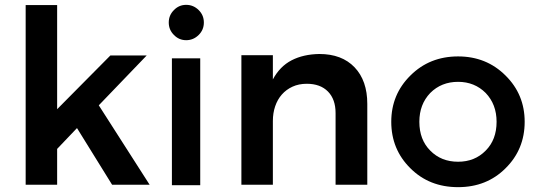

<svg xmlns="http://www.w3.org/2000/svg" viewBox="-20 -763 2230 793"><path d="M298 -234 216 -148V0H86V-742H216V-312L436 -534H586L388 -328L598 0H443Z M749 -743Q779 -743 801 -721Q822 -700 822 -670Q822 -640 801 -619Q779 -597 749 -597Q719 -597 698 -619Q677 -640 677 -670Q677 -700 698 -721Q719 -743 749 -743ZM690 -522H807V2H690Z M1299 -540Q1392 -540 1444.5 -485Q1497 -430 1497 -334V0H1366V-296Q1366 -353 1334.5 -385Q1303 -417 1247 -417Q1214 -417 1188 -405Q1162 -393 1144 -372.5Q1126 -352 1116.5 -324Q1107 -296 1107 -263V0H977V-535H1107V-435Q1136 -489 1184.5 -514Q1233 -539 1299 -540Z M1872 -530Q1989 -530 2068 -451Q2147 -373 2147 -260Q2147 -146 2068 -68Q1990 10 1872 10Q1753 10 1675 -68Q1596 -146 1596 -260Q1596 -373 1675 -451Q1754 -530 1872 -530ZM1986 -141Q2031 -186 2031 -260Q2031 -332 1986 -379Q1940 -425 1872 -425Q1803 -425 1757 -379Q1712 -332 1712 -260Q1712 -186 1757 -141Q1802 -95 1872 -95Q1941 -95 1986 -141Z"/></svg>

Font: QuotatisMedium
Style: Regular
Weight: 500
Designer: Julieta Ulanovsky
Foundry: Quotatis-Medium
Version: Version 4.000;PS 004.000;hotconv 1.0.88;makeotf.lib2.5.64775